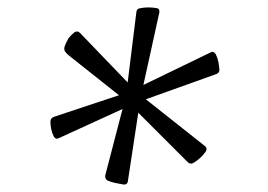

<svg xmlns="http://www.w3.org/2000/svg" viewBox="-20 -823 724 518"><path d="M348 -791Q349 -800 359 -801Q369 -803 380.5 -803Q392 -803 403 -801Q411 -800 410 -790L359 -558L325 -334Q324 -325 314 -325Q302 -327 290.5 -329.5Q279 -332 270 -336Q263 -340 264 -350L320 -565ZM138 -450Q130 -446 125 -455Q120 -465 118 -475.5Q116 -486 116 -496Q117 -505 126 -508L328 -575L549 -682Q556 -686 562 -677Q567 -667 569 -656.5Q571 -646 572 -635Q572 -626 563 -623L348 -546ZM165 -674Q158 -680 155 -685Q152 -690 154.5 -698Q157 -706 165 -720Q169 -725 173 -729Q177 -733 181 -736Q189 -741 196 -734L351 -573L534 -428Q540 -422 535 -414Q528 -404 519 -396Q510 -388 501 -383Q493 -379 486 -386L325 -547Z"/></svg>

Font: Hahmlet
Style: Regular
Weight: 400
Designer: Minjoo Ham & Mark Frömberg
Foundry: hypertype
Version: Version 1.002